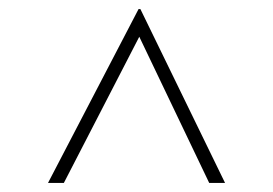

<svg xmlns="http://www.w3.org/2000/svg" viewBox="-20 -833 603 424"><path d="M290 -813 477 -429H442L277 -774L286 -813ZM290 -813 299 -774 121 -429H86L286 -813Z"/></svg>

Font: BioRhyme ExtraLight
Style: Regular
Weight: 250
Designer: Aoife Mooney
Foundry: Aoife Mooney Type
Version: Version 1.600;gftools[0.9.33]